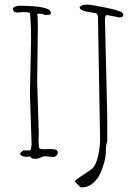

<svg xmlns="http://www.w3.org/2000/svg" viewBox="-20 -684 589 827"><path d="M304.2 100.1 303.2 96.2Q303.2 91.8 339.1 68.6Q375 45.4 378.9 41Q395 22.9 403.1 -14.2Q411.1 -51.3 411.1 -84Q411.1 -84 401.9 -615.2L396 -626Q391.6 -627.9 371.6 -630.9Q323.2 -637.2 323.2 -651.9Q323.2 -655.8 331.5 -659.9Q339.8 -664.1 356 -664.1Q372.1 -664.1 441.7 -649.9Q511.2 -635.7 511.2 -622.3Q511.2 -608.9 495.1 -608.9L440.9 -619.1Q432.1 -619.1 432.1 -599.1L441.9 -184.1V-74.2Q436 -61 436 -36.6Q436 -12.2 429.7 12.9Q423.3 38.1 411.6 63.5Q399.9 88.9 379.4 106Q358.9 123 334 123H327.1ZM207 -7.8 173.8 -11.2Q166 -11.2 155.3 -5.6Q144.5 0 129.6 0Q114.7 0 110.8 -9.8L94.2 -8.8Q72.8 -8.8 66.9 -19Q66.9 -25.4 72.5 -29.5Q78.1 -33.7 80.1 -36.1H108.9L112.8 -40L116.2 -61Q116.2 -61 108.9 -279.8L113.8 -513.2Q113.8 -581.1 108.9 -628.9Q99.1 -631.8 79.1 -631.8L55.2 -629.9Q36.1 -629.9 36.1 -647Q36.1 -651.4 45.2 -655.3Q54.2 -659.2 60.1 -659.2Q199.2 -659.2 199.2 -628.9Q199.2 -626 196.8 -621.1L173.8 -619.1Q166 -625 145 -625L140.1 -622.1Q143.1 -613.3 143.1 -568.8L140.1 -331.1L147 -111.8L146 -81.1Q146 -57.6 148.9 -53.2L147.9 -50.8Q147.9 -41 169.9 -41L199.2 -42Q229 -42 229 -27.8Q229 -19 222.7 -13.4Q216.3 -7.8 207 -7.8Z"/></svg>

Font: Amatic SC
Style: Regular
Weight: 400
Version: Version 1.004